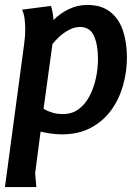

<svg xmlns="http://www.w3.org/2000/svg" viewBox="-22 -531 554 776"><path d="M331 -511Q388 -511 423.5 -483Q459 -455 475 -407Q491 -359 491 -299Q491 -242 475.5 -186.5Q460 -131 428 -86.5Q396 -42 346 -15Q296 12 228 12Q204 12 181.5 8.5Q159 5 142 1L120 170L125 225H-2L76 -356Q78 -370 79 -384.5Q80 -399 80 -413Q80 -432 77.5 -454Q75 -476 67 -492L184 -507Q193 -478 194 -450Q221 -477 256 -494Q291 -511 331 -511ZM301 -422Q279 -422 256.5 -410Q234 -398 216.5 -381.5Q199 -365 190 -353L154 -91Q172 -81 190.5 -75.5Q209 -70 232 -70Q269 -70 295.5 -89.5Q322 -109 339.5 -142Q357 -175 365.5 -214.5Q374 -254 374 -293Q374 -349 358 -385.5Q342 -422 301 -422Z"/></svg>

Font: Rosario
Style: Bold Italic
Weight: 700
Italic angle: -8.05°
Designer: Hector Gatti
Foundry: Omnibus Type
Version: Version 1.101; ttfautohint (v1.8.1.43-b0c9)